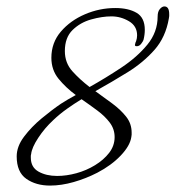

<svg xmlns="http://www.w3.org/2000/svg" viewBox="-20 -558 547 598"><path d="M283 -20Q248 -2 209.5 9Q171 20 136 20Q92 20 62 -1Q32 -22 32 -71Q32 -102 55 -132.5Q78 -163 110 -189.5Q142 -216 170 -235Q181 -242 192 -248.5Q203 -255 216 -262Q185 -285 162.5 -312.5Q140 -340 140 -378Q140 -425 169.5 -459.5Q199 -494 244.5 -513.5Q290 -533 339 -533Q380 -533 405.5 -518Q431 -503 431 -465Q431 -450 427 -434Q426 -430 420 -422Q414 -414 406 -414Q398 -414 401 -421Q401 -424 404 -430Q407 -439 407 -448Q407 -477 381.5 -492Q356 -507 327 -507Q298 -507 264 -497.5Q230 -488 206 -464.5Q182 -441 182 -399Q182 -362 205.5 -336Q229 -310 259 -287Q309 -315 358 -347.5Q407 -380 439 -419Q471 -458 471 -507Q471 -522 478 -530Q485 -538 492 -538Q507 -538 507 -514Q507 -511 507 -508Q507 -505 506 -501Q496 -442 461 -402.5Q426 -363 377.5 -333Q329 -303 277 -274Q305 -254 330.5 -235Q356 -216 373 -194.5Q390 -173 390 -145Q390 -142 390 -138.5Q390 -135 389 -131Q385 -104 356 -73.5Q327 -43 283 -20ZM77 -78Q76 -75 76 -72Q76 -69 76 -67Q76 -37 100 -23.5Q124 -10 158 -10Q187 -10 218 -18.5Q249 -27 276 -43.5Q303 -60 320 -82Q337 -104 337 -131Q337 -156 322 -176Q307 -196 283.5 -213.5Q260 -231 234 -249Q211 -235 188.5 -219Q166 -203 146 -184Q119 -159 99 -128.5Q79 -98 77 -78Z"/></svg>

Font: Bilbo
Style: Regular
Weight: 400
Designer: Robert E. Leuschke
Foundry: Robert E. Leuschke
Version: Version 1.100